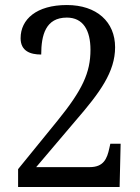

<svg xmlns="http://www.w3.org/2000/svg" viewBox="-20 -744 556 764"><path d="M52 0H456L460 -172H419L415 -154C406 -112 392 -79 337 -79H124L281 -264C378 -376 438 -458 438 -556C438 -657 365 -724 246 -724C125 -724 62 -667 62 -592C62 -541 100 -527 144 -527C144 -605 162 -674 246 -674C311 -674 340 -623 340 -546C340 -455 308 -386 209 -264L52 -71Z"/></svg>

Font: Noto Serif Ethiopic SemiCondensed
Style: Regular
Weight: 400
Width: 4
Designer: Monotype Design Team
Foundry: Monotype Imaging Inc.
Version: Version 2.102